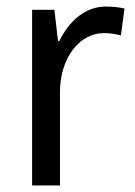

<svg xmlns="http://www.w3.org/2000/svg" viewBox="-20 -566 413 586"><path d="M303 -546C239 -546 191 -501 161 -441H157L146 -536H78V0H163V-284C163 -391 224 -465 297 -465C314 -465 334 -462 349 -458L360 -540C343 -544 322 -546 303 -546Z"/></svg>

Font: Noto Sans Devanagari SemiCondensed
Style: Regular
Weight: 400
Width: 4
Designer: Jelle Bosma - Monotype Design Team
Foundry: Monotype Imaging Inc.
Version: Version 2.004